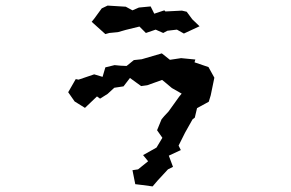

<svg xmlns="http://www.w3.org/2000/svg" viewBox="-20 -620 1040 687"><path d="M344 -590 317 -553 308 -542 357 -498 371 -502 402 -505 430 -513 479 -525 502 -502 537 -514 564 -502 579 -510 613 -514 638 -500 694 -526 668 -551 648 -578 631 -582 572 -579 568 -583 532 -571 519 -597 477 -593 454 -583 430 -596 365 -600ZM224 -290 247 -257 284 -234 327 -275 338 -267 365 -284 389 -306 422 -311 445 -341 485 -312 507 -315 560 -334 570 -326 595 -305 630 -285 621 -274 583 -221 568 -205 558 -193 542 -154 561 -127 540 -92 492 -65 510 -43 474 -14 454 -11 464 39 489 42 526 47 544 26 581 -14 599 -23 584 -63 627 -83 619 -99 642 -145 669 -193 677 -199 685 -233 727 -256 734 -279 747 -342 726 -380 676 -397 679 -407 628 -412 588 -406 559 -429 487 -408 459 -405 433 -384 411 -385 390 -387 357 -379 347 -345 317 -354 261 -335 251 -337Z"/></svg>

Font: チョークS
Style: Regular
Weight: 400
Designer: [Stick] Fontworks Inc.
Foundry: [Stick] Fontworks Inc.
Version: Version 1.200;FEAKit 1.0